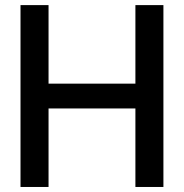

<svg xmlns="http://www.w3.org/2000/svg" viewBox="-20 -743 731 763"><path d="M61.5 -722.7H172.9V-410.6H518.1V-722.7H629.4V0H518.1V-312H172.9V0H61.5Z"/></svg>

Font: Giphurs Medium
Style: Regular
Weight: 500
Version: Version 0.920; ttfautohint (v1.8.4.7-5d5b)